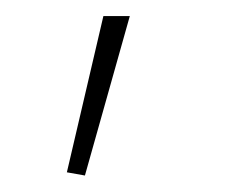

<svg xmlns="http://www.w3.org/2000/svg" viewBox="-20 -105 288 234"><path d="M61.5 105 83.5 108.9 138.2 -85.4H106Z"/></svg>

Font: Estedad Thin
Style: Regular
Weight: 100
Designer: Amin Abedi
Version: Version 7.3